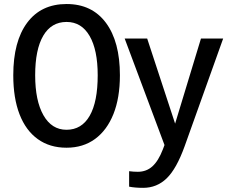

<svg xmlns="http://www.w3.org/2000/svg" viewBox="-20 -718 1129 946"><path d="M570.8 -347.2Q570.8 -236.3 539.1 -156.5Q507.3 -76.7 448.5 -33.4Q389.6 9.8 307.6 9.8Q225.1 9.8 166.3 -32.5Q107.4 -74.7 76.4 -154.5Q45.4 -234.4 45.4 -347.2Q45.4 -514.2 114 -606.2Q182.6 -698.2 308.1 -698.2Q433.1 -698.2 502 -605.5Q570.8 -512.7 570.8 -347.2ZM461.4 -347.2Q461.4 -472.2 421.4 -541Q381.3 -609.9 308.1 -609.9Q232.9 -609.9 193.1 -542Q153.3 -474.1 153.3 -347.2Q153.3 -221.7 194.1 -150.1Q234.9 -78.6 307.6 -78.6Q382.3 -78.6 421.9 -147.5Q461.4 -216.3 461.4 -347.2ZM685.5 207.5Q645 207.5 616.2 201.7V125.5Q637.7 128.4 659.2 128.4Q701.2 128.4 730.7 101.8Q760.3 75.2 782.2 18.6L790.5 -3.4L594.2 -528.3H705.1L842.8 -108.9L970.2 -528.3H1079.6L889.6 2.9Q849.6 113.8 801.3 160.6Q752.9 207.5 685.5 207.5Z"/></svg>

Font: Arimo Medium
Style: Regular
Weight: 500
Designer: Steve Matteson
Foundry: Monotype Imaging Inc.
Version: Version 1.33